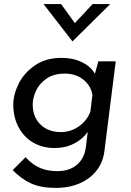

<svg xmlns="http://www.w3.org/2000/svg" viewBox="-20 -714 641 939"><path d="M546 -414 491 22Q482 105 417 155Q352 205 252 205Q181 205 133 183.5Q85 162 42 118L105 55Q138 91 175 107Q212 123 260 123Q320 123 356.5 91.5Q393 60 400 6L409 -69Q384 -33 341.5 -11.5Q299 10 247 10Q189 10 143.5 -16Q98 -42 71.5 -90.5Q45 -139 45 -203Q45 -251 71 -304Q97 -357 150.5 -394Q204 -431 281 -431Q338 -431 381.5 -409.5Q425 -388 444 -353L461 -414ZM432 -250Q424 -296 387 -325Q350 -354 297 -354Q243 -354 207.5 -329.5Q172 -305 156 -270Q140 -235 140 -203Q140 -142 178 -105Q216 -68 278 -68Q325 -68 365 -95.5Q405 -123 422 -168ZM519 -694 335 -512H334L193 -694H279L346 -601L433 -694Z"/></svg>

Font: Josefin Sans
Style: Italic
Weight: 400
Italic angle: -7°
Designer: Santiago Orozco
Foundry: Typemade
Version: Version 2.000